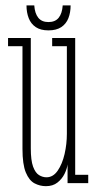

<svg xmlns="http://www.w3.org/2000/svg" viewBox="-20 -660 349 692"><path d="M145.5 11Q124 11 104.5 0.8Q85 -9.5 73 -38.5Q61 -67.5 61 -123.5V-493.5H9V-523H91V-125.5Q91 -82 99.2 -59.5Q107.5 -37 120.5 -29Q133.5 -21 147.5 -21Q171.5 -21 188 -45Q204.5 -69 212.8 -105Q221 -141 221 -177.5V-493.5H168V-523H251V-30H298V0H223.5V-67.5Q221.5 -51.5 212.5 -33.2Q203.5 -15 187 -2Q170.5 11 145.5 11ZM154.5 -550.5Q126.5 -550.5 109 -562.2Q91.5 -574 83.5 -594.5Q75.5 -615 75.5 -640.5H103.5Q105.5 -611.5 118 -596Q130.5 -580.5 154.5 -580.5Q179 -580.5 191.5 -596Q204 -611.5 206 -640.5H234.5Q234.5 -615 226.5 -594.5Q218.5 -574 200.8 -562.2Q183 -550.5 154.5 -550.5Z"/></svg>

Font: Imbue Thin 10pt Thin
Style: Regular
Weight: 250
Version: Version 1.102